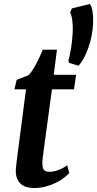

<svg xmlns="http://www.w3.org/2000/svg" viewBox="-20 -943 492 973"><path d="M60.1 -77.6Q60.1 -80.1 60.3 -84.2Q60.5 -88.4 61.5 -98.4Q62.5 -108.4 64.5 -125.5Q66.4 -142.6 70.3 -171.4L111.8 -490.2H53.2L64.5 -538.6L124 -561.5Q133.8 -570.8 143.6 -585.7Q153.3 -600.6 162.8 -618.2Q172.4 -635.7 180.9 -654.8Q189.5 -673.8 196.8 -691.4H268.6L252.4 -564H365.7L355 -490.2H243.2L202.6 -190.4Q198.7 -164.6 196.8 -146Q194.8 -127.4 194.8 -114.3Q194.8 -90.8 202.9 -81.5Q210.9 -72.3 232.9 -72.3Q242.2 -72.3 253.9 -75Q265.6 -77.6 277.3 -82Q289.1 -86.4 300.3 -92.5Q311.5 -98.6 320.3 -105.5L331.1 -66.9Q321.3 -55.2 304 -41.7Q286.6 -28.3 263.4 -16.8Q240.2 -5.4 211.9 2.2Q183.6 9.8 152.3 9.8Q134.3 9.8 117.7 5.6Q101.1 1.5 88.1 -8.8Q75.2 -19 67.6 -35.9Q60.1 -52.7 60.1 -77.6ZM329.6 -624.5 326.7 -636.7Q334.5 -663.1 340.6 -701.9Q346.7 -740.7 348.6 -781.7Q349.1 -795.4 348.6 -810.5Q348.1 -825.7 346.4 -839.1Q344.7 -852.5 341.8 -863.5Q338.9 -874.5 335.4 -879.9L344.7 -900.4L435.1 -922.9Q440.4 -917 443.8 -906.5Q447.3 -896 449.2 -882.6Q451.2 -869.1 451.7 -853.5Q452.1 -837.9 451.7 -821.8Q450.2 -791.5 444.1 -761Q438 -730.5 428.2 -702.4Q418.5 -674.3 405.8 -650.4Q393.1 -626.5 377.9 -609.9Z"/></svg>

Font: Merriweather Bold
Style: Italic
Weight: 700
Italic angle: -7°
Designer: Eben Sorkin ( eben@eyebytes.com )
Foundry: Eben Sorkin ( eben@eyebytes.com )
Version: Version 1.5; ttfautohint (v0.97) -l 13 -r 13 -G 200 -x 24 -f